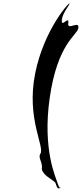

<svg xmlns="http://www.w3.org/2000/svg" viewBox="-20 -852 462 1083"><path d="M304 179C296 151 219 -7 260 -297C304 -610 416 -652 422 -694C428 -739 359 -678 365 -720C372 -769 324 -693 330 -737C336 -782 321 -693 327 -735C333 -778 366 -815 372 -830C382 -855 228 -690 178 -436C128 -182 233 -25 208 15C192 40 222 59 216 103C225 139 273 158 292 178C304 216 308 213 323 207C326 205 319 224 304 179Z"/></svg>

Font: Hussar Przerywany
Style: Obl
Weight: 400
Foundry: Cannot Into Space Fonts
Version: Version 0.982